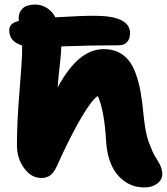

<svg xmlns="http://www.w3.org/2000/svg" viewBox="-20 -780 740 852"><path d="M163.1 9.8Q118.7 9.8 86.9 -33.9Q55.2 -77.6 55.2 -134.8Q55.2 -239.7 66.7 -376.7Q78.1 -513.7 78.1 -555.2V-578.1Q21 -595.7 21 -645Q21 -678.2 64 -687Q63 -690.9 63 -701.2Q63 -726.1 80.8 -742.9Q98.6 -759.8 136.2 -759.8Q161.6 -759.8 185.8 -746.1Q210 -732.4 226.1 -703.1Q336.4 -710 398.9 -710Q557.1 -710 557.1 -632.8Q557.1 -607.9 543.9 -593.5Q530.8 -579.1 507.8 -579.1Q392.6 -579.1 252 -574.2Q252 -549.3 245.1 -488.8Q238.3 -428.2 235.8 -392.1Q283.2 -479 333.3 -520.5Q383.3 -562 440.9 -562Q477.1 -562 504.6 -548.8Q532.2 -535.6 551 -512.2Q569.8 -488.8 583.3 -450.9Q596.7 -413.1 604.2 -370.1Q611.8 -327.1 617.2 -268.1Q621.1 -229.5 627 -198.7Q632.8 -168 642.6 -143.3Q652.3 -118.7 656.7 -108.2Q661.1 -97.7 674.3 -75.9Q687.5 -54.2 688 -53.2Q700.2 -27.8 700.2 -7.8Q700.2 17.6 677.5 34.7Q654.8 51.8 621.1 51.8Q570.3 51.8 532.2 24.2Q494.1 -3.4 474.4 -48.1Q454.6 -92.8 451.2 -148.9Q443.4 -288.6 414.1 -354Q387.7 -337.9 340.3 -257.3Q293 -176.8 231.9 -42Q218.3 -12.7 202.1 -1.5Q186 9.8 163.1 9.8Z"/></svg>

Font: Shantell Sans Irregular
Style: Regular
Weight: 800
Designer: Stephen Nixon, Anya Danilova, Shantell Martin
Foundry: Arrow Type
Version: Version 1.006;[9816181b4]